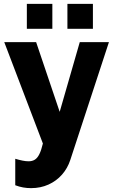

<svg xmlns="http://www.w3.org/2000/svg" viewBox="-20 -743 592 994"><path d="M59 79Q79 85 96.5 88.5Q114 92 128 92Q147 92 160.5 83.5Q174 75 184 54.5Q194 34 202 0L2 -525H167L289 -164L393 -525H544L344 85Q330 128 301 161Q272 194 231 212.5Q190 231 141 231Q120 231 100 227.5Q80 224 59 216ZM119 -594V-723H251V-594ZM329 -594V-723H461V-594Z"/></svg>

Font: Raleway Thin ExtraBold
Style: Regular
Weight: 800
Version: Version 4.026